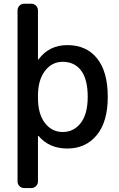

<svg xmlns="http://www.w3.org/2000/svg" viewBox="-20 -793 625 1010"><path d="M546.9 -283.2Q546.9 -152.3 488.8 -82Q430.7 -11.7 334 -11.7Q238.3 -11.7 182.6 -78.1Q181.6 -78.1 180.7 -78.1Q179.7 -78.1 179.7 -76.2V162.1Q179.7 175.8 169.4 186Q159.2 196.3 144.5 196.3H107.4Q92.8 196.3 82.5 186Q72.3 175.8 72.3 162.1V-738.3Q72.3 -752.9 82.5 -763.2Q92.8 -773.4 107.4 -773.4H144.5Q159.2 -773.4 169.4 -763.2Q179.7 -752.9 179.7 -738.3V-480.5Q179.7 -479.5 180.7 -479.5Q181.6 -479.5 182.6 -480.5Q238.3 -555.7 334 -555.7Q434.6 -555.7 490.7 -485.8Q546.9 -416 546.9 -283.2ZM441.4 -283.2Q441.4 -376 406.7 -421.9Q372.1 -467.8 309.6 -467.8Q252.9 -467.8 216.3 -419.9Q179.7 -372.1 179.7 -288.1V-278.3Q179.7 -193.4 216.3 -146Q252.9 -98.6 309.6 -98.6Q368.2 -98.6 404.8 -146Q441.4 -193.4 441.4 -283.2Z"/></svg>

Font: Gen Jyuu GothicL Medium
Style: Regular
Weight: 500
Designer: [Source Han Sans]
Ryoko NISHIZUKA  (kana & ideographs); Paul D. Hunt (Latin, Greek & Cyrillic); Wenlong ZHANG  (bopomofo
Version: Version 1.002.20150607